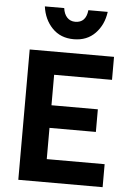

<svg xmlns="http://www.w3.org/2000/svg" viewBox="-60 -954 675 998"><g transform="rotate(5 277.0 -455.0)"><path d="M212 -560V-401H454V-283H212V-120H514V0H74V-680H514V-560ZM133 -910H234Q238 -879 254.5 -861.5Q271 -844 297 -844Q353 -844 360 -910H461Q452 -842 409 -797.5Q366 -753 297 -753Q228 -753 185 -797.5Q142 -842 133 -910Z"/></g></svg>

Font: Cairo
Style: Bold
Weight: 700
Designer: Mohamed Gaber
Foundry: Kief Type Foundry
Version: Version 2.100